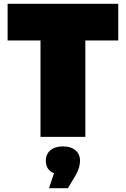

<svg xmlns="http://www.w3.org/2000/svg" viewBox="-20 -720 662 1010"><path d="M193 0H429V-507H602V-700H20V-507H193ZM238 270H337L376 205C397 169 401 144 401 125C401 80 367 50 311 50C255 50 221 80 221 125C221 157 235 180 264 191Z"/></svg>

Font: Chess Sans Black
Style: Regular
Weight: 900
Designer: Wolf Bōese
Foundry: Wolf Bōese
Version: Version 7.223;Glyphs 3.3 (3306)